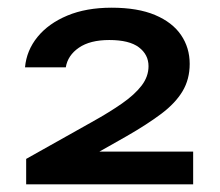

<svg xmlns="http://www.w3.org/2000/svg" viewBox="-20 -888 571 499"><path d="M45 -713Q49 -757 77.5 -792Q106 -827 155 -847.5Q204 -868 270 -868Q338 -868 383 -849Q428 -830 450.5 -797Q473 -764 473 -722Q473 -682 454.5 -651Q436 -620 399.5 -592.5Q363 -565 309 -534L173 -457L114 -494H482V-409H48V-475L219 -571Q264 -596 297 -619Q330 -642 348 -665.5Q366 -689 366 -716Q366 -746 341 -765Q316 -784 264 -784Q214 -784 185 -764Q156 -744 151 -713Z"/></svg>

Font: Unbounded
Style: Regular
Weight: 400
Designer: Luke Prowse, Jean-Baptiste Morizot, Fátima Lázaro, Florian Runge
Foundry: NaN
Version: Version 1.701;gftools[0.9.28.dev5+ged2979d]